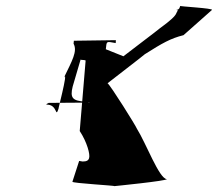

<svg xmlns="http://www.w3.org/2000/svg" viewBox="-20 -631 743 655"><path d="M138 -274C140 -279 143 -277 146 -280L286 -281C282 -278 277 -284 272 -284C228 -287 218 -296 228 -336L255 -428C257 -425 274 -428 272 -423L252 -184C277 -146 288 -104 284 -92C282 -84 276 -80 262 -80C260 -80 255 -81 250 -82L227 -11C225 -6 374 2 370 4C370 4 551 -14 549 -20C523 -21 478 -143 447 -192C444 -201 357 -340 347 -347C349 -349 473 -444 474 -446C534 -484 562 -500 606 -511L703 -597C710 -603 589 -609 595 -611L592 -603C591 -601 587 -597 581 -597C591 -596 585 -595 582 -587C579 -577 562 -561 526 -535C525 -533 404 -442 401 -439L341 -463C344 -492 342 -490 375 -484C374 -484 376 -494 375 -494L232 -492L231 -482C245 -456 226 -424 198 -366C216 -399 170 -228 181 -264C167 -222 179 -276 138 -274Z"/></svg>

Font: Zinc
Style: Obl
Weight: 400
Version: Version 1